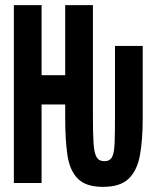

<svg xmlns="http://www.w3.org/2000/svg" viewBox="-20 -713 600 748"><path d="M381 15Q314 15 282.5 -17.5Q251 -50 242.5 -110Q234 -170 234 -251V-306H142V0H34V-693H142V-420H234V-693H342V-260Q342 -193 344.5 -154.5Q347 -116 356.5 -100.5Q366 -85 386 -85Q408 -85 416.5 -101Q425 -117 426.5 -155.5Q428 -194 428 -261V-534H536V-251Q536 -170 525.5 -110Q515 -50 482 -17.5Q449 15 381 15Z"/></svg>

Font: Ubuntu Sans Mono
Style: Regular
Weight: 400
Monospace: yes
Designer: Dalton Maag Ltd
Foundry: Dalton Maag Ltd
Version: Version 1.006